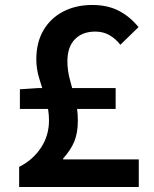

<svg xmlns="http://www.w3.org/2000/svg" viewBox="-20 -752 620 772"><path d="M57 0V-81Q111 -108 144 -157Q177 -206 177 -268Q177 -309 164.5 -350.5Q152 -392 139 -432.5Q126 -473 126 -513Q126 -581 154.5 -630Q183 -679 234 -705.5Q285 -732 351 -732Q413 -732 458 -708.5Q503 -685 537 -643L464 -572Q444 -597 419.5 -611Q395 -625 363 -625Q311 -625 281 -594Q251 -563 251 -506Q251 -468 261.5 -430Q272 -392 282.5 -352Q293 -312 293 -267Q293 -217 278.5 -182.5Q264 -148 234 -115V-111H538V0ZM60 -314V-393L135 -398H445V-314Z"/></svg>

Font: Noto Sans SC Thin SemiBold
Style: Regular
Weight: 600
Version: Version 2.004-H2;hotconv 1.0.118;makeotfexe 2.5.65603